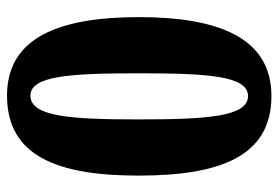

<svg xmlns="http://www.w3.org/2000/svg" viewBox="-140 -624 774 533"><g transform="rotate(-90 246.5 -357.0)"><path d="M247 10C407 10 466 -134 466 -358C466 -584 407 -724 248 -724C79 -724 26 -582 26 -359C26 -133 79 10 247 10ZM247 -55C190 -55 182 -167 182 -358C182 -549 190 -659 248 -659C303 -659 310 -549 310 -358C310 -167 303 -55 247 -55Z"/></g></svg>

Font: Noto Serif Khmer Condensed ExtraBold
Style: Regular
Weight: 800
Width: 3
Designer: Danh Hong and the Monotype Design Team
Foundry: Monotype Imaging Inc.
Version: Version 2.004